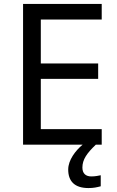

<svg xmlns="http://www.w3.org/2000/svg" viewBox="-20 -734 596 974"><path d="M398 116C398 75 421 43 466 0H496V-79H187V-334H478V-412H187V-635H496V-714H97V0H399C363 30 326 78 326 126C326 185 358 220 429 220C455 220 472 216 491 211V155C480 157 465 161 443 161C415 161 398 146 398 116Z"/></svg>

Font: Noto Sans Arabic
Style: Regular
Weight: 400
Designer: Monotype Design Team, Nadine Chahine, Nizar Qandah and Khaled Hosny
Foundry: Monotype Imaging Inc.
Version: Version 2.012